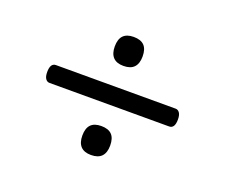

<svg xmlns="http://www.w3.org/2000/svg" viewBox="-93 -842 950 810"><g transform="rotate(20 381.5 -437.0)"><path d="M113 -398Q102 -398 95 -408Q88 -418 88 -438Q88 -478 113 -478H650Q661 -478 668 -468Q675 -458 675 -438Q675 -398 650 -398ZM381 -172Q350 -172 334.5 -188.5Q319 -205 319 -237Q319 -270 334.5 -286Q350 -302 381 -302Q413 -302 428.5 -286Q444 -270 444 -237Q444 -205 428.5 -188.5Q413 -172 381 -172ZM381 -572Q350 -572 334.5 -588.5Q319 -605 319 -637Q319 -670 334.5 -686Q350 -702 381 -702Q413 -702 428.5 -686Q444 -670 444 -637Q444 -605 428.5 -588.5Q413 -572 381 -572Z"/></g></svg>

Font: Playwrite AT
Style: Regular
Weight: 400
Designer: Veronika Burian, José Scaglione
Foundry: TypeTogether
Version: Version 1.002